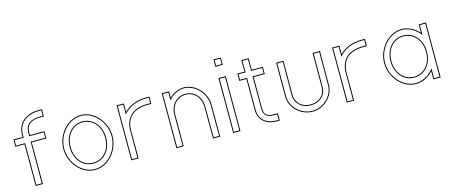

<svg xmlns="http://www.w3.org/2000/svg" viewBox="-50 -1401 4760 2036"><g transform="rotate(-15 2330.5 -383.0)"><path d="M384.5 -749C260.5 -749 150.5 -677 149.5 -543V-517H89.5H49.5V-437H89.5H149.5V-20V20H229.5V-20V-437H349.5H389.5V-517H349.5H229.5V-543C230.5 -633 284.5 -669 384.5 -669H424.5V-749ZM384.5 -739H414.5V-679H384.5C281.8 -679 220.6 -639.6 219.5 -543.1V-507H379.5V-447H219.5V10H159.5V-447H59.5V-507H159.5L159.5 -542.9C160.4 -670.1 264 -739 384.5 -739Z M534 -282C534 -122 659 20 804 20C804.5 20 805 20 805.5 20C951.9 20 1074 -123.2 1074 -283.9C1074 -441.1 948.4 -583 804 -583C660 -582 534 -441 534 -282ZM614 -282C614 -411 695 -503 804 -503C915.3 -502 994 -410.1 994 -279.6C994 -149.9 912.3 -60 804 -60C803.4 -60 802.8 -60 802.3 -60C695.1 -60 614 -152.7 614 -282ZM544 -282C544 -436.2 666.7 -572 804 -573C941.8 -573 1064 -436.4 1064 -283.9C1064 -127.7 945.2 10 805.5 10C805 10 804.7 10 804 10C665.7 10 544 -126.6 544 -282ZM604 -282C604 -148.6 688.5 -50 802.3 -50C802.8 -50 803.6 -50 804 -50C918.8 -50 1004 -145.7 1004 -279.6C1004 -414 922 -511.9 804 -513C688.5 -513 604 -415.1 604 -282Z M1279.5 -490V-543V-583H1199.5V-543V-285.9C1199.5 -284.6 1199.5 -283.3 1199.5 -282V-242V-20V20H1279.5V-20V-242V-282V-286.8C1280.5 -432.5 1372.1 -503 1519.5 -503H1559.5V-583H1519.5C1424 -583 1338.2 -549.8 1279.5 -490ZM1286.6 -483C1343.2 -540.6 1426.3 -573 1519.5 -573H1549.5V-513H1519.5C1368.4 -513 1270.5 -438.6 1269.5 -286.8V10H1209.5V-282C1209.5 -283.4 1209.5 -284.5 1209.5 -285.9V-573H1269.5V-465.5Z M1775 -512.6V-543V-583H1695V-543V-326V-286V-20V20H1775V-20V-286V-326C1775 -430 1842 -503 1935 -503C2028 -502 2095 -430 2095 -326L2096 -19L2097 21H2176L2175 -20V-326C2176 -461 2062 -583 1935 -583C1875.4 -582.5 1818.4 -555.4 1775 -512.6ZM1782 -505.4C1823.9 -546.7 1878.6 -572.6 1935 -573C2055.7 -573 2166 -455.9 2165 -326V-19.9L2165.8 11H2106.8L2106 -19.1L2105 -326C2105 -434.6 2034.1 -511.9 1935.1 -513C1835.9 -513 1765 -434.5 1765 -326V10H1705V-573H1765V-488.6Z M2358 -707H2359H2399V-787H2359H2358H2318V-707ZM2318 -543V-20V20H2398V-20V-543V-583H2318ZM2389 -717H2328V-777H2389ZM2328 10V-573H2388V10Z M2681.5 -497H2763.5H2803.5V-577H2763.5H2681.5V-664V-704H2601.5V-664V-577H2563.5H2523.5V-497H2563.5H2601.5V-152C2602.5 -48 2680.5 20 2790.5 20H2830.5V-60H2790.5C2710.5 -60 2682.5 -84 2681.5 -152ZM2671.5 -507V-151.9C2672.6 -78.6 2707.5 -50 2790.5 -50H2820.5V10H2790.5C2684.9 10 2612.4 -54.2 2611.5 -152V-507H2533.5V-567H2611.5V-694H2671.5V-567H2793.5V-507Z M2950.5 -543V-207C2951.5 -85 3064.5 20 3190.5 20C3191.1 20 3191.7 20 3192.2 20C3318.5 20 3430.5 -87.6 3430.5 -207L3431.5 -542L3432.5 -582H3351.5L3350.5 -543V-207C3351.5 -121 3284.5 -60 3190.5 -60C3189.8 -60 3189 -60 3188.3 -60C3096.4 -60 3030.5 -121.7 3030.5 -207L3031.5 -542L3032.5 -582H2951.5ZM2960.5 -542.9 2961.2 -572H3022.2L3021.5 -542.1L3020.5 -207C3020.5 -115.8 3091.7 -50 3188.3 -50C3189 -50 3189.9 -50 3190.6 -50C3289 -50 3361.6 -115 3360.5 -207.1V-542.9L3361.2 -572H3422.2L3421.5 -542.1L3420.5 -207C3420.5 -93.6 3313.2 10 3192.2 10C3191.6 10 3191.2 10 3190.5 10C3069.7 10 2961.4 -91.2 2960.5 -207Z M3645.5 -490V-543V-583H3565.5V-543V-285.9C3565.5 -284.6 3565.5 -283.3 3565.5 -282V-242V-20V20H3645.5V-20V-242V-282V-286.8C3646.5 -432.5 3738.1 -503 3885.5 -503H3925.5V-583H3885.5C3790 -583 3704.2 -549.8 3645.5 -490ZM3652.6 -483C3709.2 -540.6 3792.3 -573 3885.5 -573H3915.5V-513H3885.5C3734.4 -513 3636.5 -438.6 3635.5 -286.8V10H3575.5V-282C3575.5 -283.4 3575.5 -284.5 3575.5 -285.9V-573H3635.5V-465.5Z M4056 -281C4056 -122 4181 20 4326 20C4326.5 20 4327 20 4327.5 20C4400.1 20 4467.1 -15.5 4516 -70.8V-20V20H4596V-20V-281V-284.8V-543V-583H4516V-543V-491.3C4466.5 -547.1 4398.6 -583 4326 -583C4182 -582 4056 -441 4056 -281ZM4136 -281C4136 -411 4217 -503 4326 -503C4436 -502 4516 -411 4516 -281V-276.3C4515 -148.8 4433.7 -60 4326 -60C4325.4 -60 4324.9 -60 4324.3 -60C4217.1 -60 4136 -152.7 4136 -281ZM4066 -281C4066 -436.3 4188.7 -572 4326 -573C4395.2 -573 4460.5 -538.8 4508.5 -484.7L4526 -465V-573H4586V10H4526V-97.2L4508.5 -77.4C4461.1 -23.9 4396.7 10 4327.5 10C4327 10 4326.7 10 4326 10C4187.6 10 4066 -126.7 4066 -281ZM4126 -281C4126 -148.6 4210.5 -50 4324.3 -50C4324.8 -50 4325.6 -50 4326 -50C4440 -50 4525 -144.4 4526 -276.3V-281C4526 -415.1 4442.6 -511.9 4326 -513C4210.4 -513 4126 -415.1 4126 -281Z"/></g></svg>

Font: Nordica Advanced
Style: RegularOL
Weight: 300
Version: Version 1.07